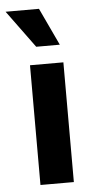

<svg xmlns="http://www.w3.org/2000/svg" viewBox="-58 -730 385 762"><g transform="rotate(-5 135.0 -348.5)"><path d="M72 0V-477H205V0ZM-6 -697H127L197 -548H103Z"/></g></svg>

Font: Mukta Mahee
Style: Bold
Weight: 700
Designer: Shuchita Grover, Noopur Datye, Girish Dalvi, Yashodeep Gholap
Foundry: Ek Type
Version: Version 2.538;PS 1.000;hotconv 16.6.51;makeotf.lib2.5.65220;